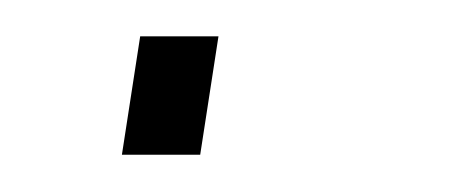

<svg xmlns="http://www.w3.org/2000/svg" viewBox="-20 -83 254 103"><path d="M87.4 0H45.4L55.2 -63.5H97.2Z"/></svg>

Font: Roboto-ThinItalic
Style: Italic
Weight: 250
Italic angle: -12°
Designer: Google
Version: Version 1.100141; 2013; ttfautohint (v0.94.14-c901) -l 8 -r 